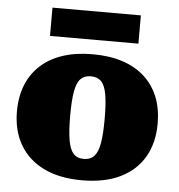

<svg xmlns="http://www.w3.org/2000/svg" viewBox="-53 -796 799 859"><g transform="rotate(5 346.0 -367.0)"><path d="M662 -270Q662 -184 625.5 -120.5Q589 -57 518.5 -22.5Q448 12 346 12Q245 12 174.5 -22.5Q104 -57 67 -120.5Q30 -184 30 -270Q30 -336 51 -388.5Q72 -441 112.5 -478Q153 -515 211.5 -534.5Q270 -554 346 -554Q422 -554 481 -534.5Q540 -515 580.5 -477.5Q621 -440 641.5 -388Q662 -336 662 -270ZM269 -271Q269 -203 276 -162Q283 -121 299.5 -102.5Q316 -84 346 -84Q376 -84 393 -102.5Q410 -121 417 -162Q424 -203 424 -271Q424 -339 417 -379.5Q410 -420 393 -437.5Q376 -455 346 -455Q317 -455 300 -437.5Q283 -420 276 -379.5Q269 -339 269 -271ZM148 -746H545V-619H148Z"/></g></svg>

Font: Roboto Serif Black
Style: Regular
Weight: 900
Designer: Greg Gazdowicz
Foundry: Commercial Type
Version: Version 1.008